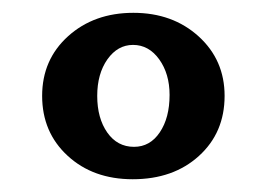

<svg xmlns="http://www.w3.org/2000/svg" viewBox="-20 -660 414 298"><path d="M186 -381.8Q124.5 -381.8 85 -418.2Q45.4 -454.6 45.4 -511.2Q45.4 -567.4 85.7 -603.8Q126 -640.1 187 -640.1Q248 -640.1 288.3 -603.5Q328.6 -566.9 328.6 -511.2Q328.6 -454.1 288.8 -418Q249 -381.8 186 -381.8ZM188 -432.1Q212.9 -432.1 228 -454.6Q243.2 -477.1 243.2 -512.7Q243.2 -545.4 227.1 -567.9Q210.9 -590.3 186.5 -590.3Q162.6 -590.3 146.7 -567.9Q130.9 -545.4 130.9 -511.2Q130.9 -476.6 146.5 -454.3Q162.1 -432.1 188 -432.1Z"/></svg>

Font: Elstob
Style: Bold
Weight: 700
Designer: Peter S. Baker
Version: Version 1.015